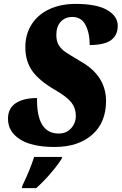

<svg xmlns="http://www.w3.org/2000/svg" viewBox="-20 -744 624 985"><path d="M21 -135Q21 -188 60.5 -214.5Q100 -241 170 -241Q167 -59 281 -59Q321 -59 345 -86Q369 -113 369 -150Q369 -189 346.5 -218Q324 -247 262 -283Q181 -330 145.5 -380Q110 -430 110 -502Q110 -568 142 -618.5Q174 -669 232.5 -696.5Q291 -724 368 -724Q476 -724 530 -692.5Q584 -661 584 -612Q584 -563 549.5 -538Q515 -513 440 -513Q441 -570 420 -613.5Q399 -657 351 -657Q315 -657 292 -633Q269 -609 269 -564Q269 -532 282 -511.5Q295 -491 316.5 -476.5Q338 -462 394 -429Q524 -355 524 -226Q524 -115 452.5 -52.5Q381 10 260 10Q143 10 82 -29.5Q21 -69 21 -135ZM95 208Q136 123 155 61H299L296 71Q276 103 240 145Q204 187 166 221H92Z"/></svg>

Font: Noto Serif NarrowBlack
Style: Italic
Weight: 900
Width: 4
Italic angle: -12°
Designer: Monotype Design Team
Foundry: Monotype Imaging Inc.
Version: Version 1.001